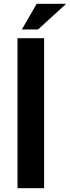

<svg xmlns="http://www.w3.org/2000/svg" viewBox="-20 -990 368 1010"><path d="M72 -789H212V0H72ZM328 -970 180 -835H95L173 -970Z"/></svg>

Font: Reem Kufi Fun
Style: Bold
Weight: 700
Designer: Khaled Hosny
Version: Version 1.005